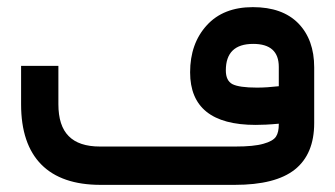

<svg xmlns="http://www.w3.org/2000/svg" viewBox="-20 -518 939 538"><path d="M512.7 -315.4C512.7 -217.3 573.7 -168 696.3 -168C713.4 -168 734.9 -168.9 761.2 -171.4V-169.9C761.2 -154.8 758.8 -143.6 753.4 -135.3C748 -127 736.3 -120.1 718.3 -115.2C700.2 -109.9 673.8 -107.4 639.2 -107.4H260.3C220.7 -107.4 191.4 -117.2 172.4 -136.7C153.3 -155.8 143.6 -185.5 143.6 -226.1V-323.7V-333.5H133.8H48.8H39.1V-323.7V-225.6C39.1 -151.4 58.1 -95.2 95.7 -57.1C133.3 -19 189 0 261.7 0H637.7C713.9 0 770 -14.2 806.2 -43C842.3 -71.8 860.4 -115.2 860.4 -173.3V-329.1C860.4 -380.9 845.7 -421.9 815.9 -452.6C786.1 -482.9 743.7 -498 688.5 -498C633.3 -498 590.3 -481 559.6 -447.3C528.3 -413.1 512.7 -369.1 512.7 -315.4ZM689.5 -395C737.3 -395 761.2 -373.5 761.2 -330.6V-276.4C739.3 -273.9 718.8 -272.5 700.2 -272.5C666.5 -272.5 643.6 -275.9 631.3 -282.2C619.1 -288.6 612.8 -301.3 612.8 -320.8C612.8 -370.1 638.2 -395 689.5 -395Z"/></svg>

Font: Shabnam FD Medium
Style: Regular
Weight: 500
Foundry: DejaVu fonts team - Redesigned by Saber Rastikerdar - Based on Vazir font
Version: Version 5.00;October 20, 2019;FontCreator 12.0.0.2547 64-bit